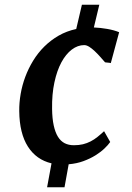

<svg xmlns="http://www.w3.org/2000/svg" viewBox="-20 -683 556 808"><path d="M196.8 4.4Q132.8 -10.7 97.4 -66.2Q62 -121.6 61 -215.3Q60.5 -250.5 66.9 -287.4Q73.2 -324.2 86.4 -359.6Q99.6 -395 119.6 -427.7Q139.6 -460.4 166.5 -487.1Q193.4 -513.7 226.8 -533Q260.3 -552.2 300.8 -561L324.7 -663.1H397.9L375 -567.4Q401.9 -566.4 431.2 -561.3Q460.4 -556.2 481.4 -547.4L446.3 -417.5Q445.8 -418 442.1 -418.5Q438.5 -418.9 434.1 -419.4Q429.7 -419.9 426 -420.2Q422.4 -420.4 421.9 -420.9Q412.6 -431.6 401.4 -444.3Q390.1 -457 378.4 -468Q366.7 -479 355.5 -486.1Q344.2 -493.2 334.5 -493.2Q307.1 -493.2 282.2 -474.4Q257.3 -455.6 238.5 -420.9Q219.7 -386.2 209 -336.4Q198.2 -286.6 199.2 -224.6Q199.7 -184.1 206.1 -155Q212.4 -126 223.9 -107.4Q235.4 -88.9 252.2 -80.3Q269 -71.8 291 -71.8Q312 -71.8 329.1 -75.9Q346.2 -80.1 361.3 -87.9Q376.5 -95.7 390.1 -106.7Q403.8 -117.7 418 -130.9L443.8 -85.4Q435.1 -72.8 419.4 -57.9Q403.8 -43 381.8 -29.3Q359.9 -15.6 331.5 -5.1Q303.2 5.4 269 8.3L251.5 105H178.2L196.8 4.4Z"/></svg>

Font: Merriweather Bold
Style: Italic
Weight: 700
Italic angle: -7°
Designer: Eben Sorkin ( eben@eyebytes.com )
Foundry: Eben Sorkin ( eben@eyebytes.com )
Version: Version 1.5; ttfautohint (v0.97) -l 13 -r 13 -G 200 -x 24 -f